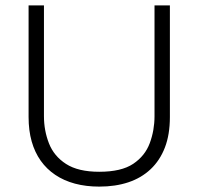

<svg xmlns="http://www.w3.org/2000/svg" viewBox="-20 -680 736 712"><path d="M348 12Q299 12 258 1Q217 -10 185 -31.5Q153 -53 131 -84Q109 -115 97.5 -155.5Q86 -196 86 -246V-660H143V-249Q143 -196 161.5 -148.5Q180 -101 225 -72Q270 -43 348 -43Q430 -43 474 -72.5Q518 -102 535.5 -149.5Q553 -197 553 -249V-660H610V-246Q610 -181 591.5 -133Q573 -85 538.5 -52.5Q504 -20 456 -4Q408 12 348 12Z"/></svg>

Font: Bricolage Grotesque ExtraLight
Style: Regular
Weight: 250
Designer: Mathieu Triay
Foundry: Atelier Triay
Version: Version 1.000;gftools[0.9.30]